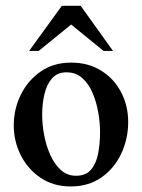

<svg xmlns="http://www.w3.org/2000/svg" viewBox="-20 -634 494 667"><path d="M425.3 -210Q425.3 -151.4 401.1 -100.1Q377 -48.8 332.3 -17.6Q287.6 13.7 225.6 13.7Q165 13.7 120.6 -16.6Q76.2 -46.9 52 -95.2Q27.8 -143.6 27.8 -198.2Q27.8 -254.9 52.2 -304.7Q76.7 -354.5 121.3 -385.5Q166 -416.5 227.1 -416.5Q286.6 -416.5 331.3 -388.7Q376 -360.8 400.6 -314Q425.3 -267.1 425.3 -210ZM327.6 -175.3Q327.6 -206.5 321.5 -242.4Q315.4 -278.3 302 -310.3Q288.6 -342.3 266.1 -362.5Q243.7 -382.8 210.9 -382.8Q179.7 -382.8 161.1 -362.1Q142.6 -341.3 134.5 -307.6Q126.5 -273.9 126.5 -234.9Q126.5 -202.1 133.3 -165.3Q140.1 -128.4 154.5 -96.2Q168.9 -64 191.2 -43.7Q213.4 -23.4 244.1 -23.4Q278.3 -23.4 296.4 -44.9Q314.5 -66.4 321 -101.1Q327.6 -135.7 327.6 -175.3ZM372.6 -457H339.8L227.1 -548.8L114.3 -457H81.1L194.8 -613.8H260.3Z"/></svg>

Font: Scheherazade New Medium
Style: Regular
Weight: 500
Designer: SIL International
Foundry: SIL International
Version: Version 4.000